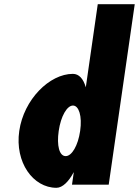

<svg xmlns="http://www.w3.org/2000/svg" viewBox="-20 -880 662 915"><path d="M71.8 -256C50.1 -106 137.7 15 249 15C278.5 15 308.3 -16 330.4 -58H331.5L323.1 0H498.1L622.1 -860H445.9L388.9 -464C377.1 -505 356.3 -528 327.2 -528C216 -528 93.4 -406 71.8 -256ZM259.8 -256C270 -327 299.6 -377 327.8 -377C355.7 -377 372.3 -327 362 -256C351.9 -186 322.2 -136 293.1 -136C262.7 -136 249.7 -186 259.8 -256Z"/></svg>

Font: Blink
Style: Obl
Weight: 400
Designer: Mew Too
Foundry: Cannot Into Space Fonts
Version: Version 001.000